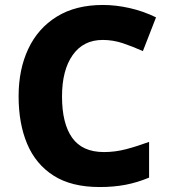

<svg xmlns="http://www.w3.org/2000/svg" viewBox="-20 -744 683 774"><path d="M394 -583Q316 -583 273 -522Q230 -461 230 -355Q230 -246 271 -188.5Q312 -131 399 -131Q444 -131 488 -142.5Q532 -154 581 -172V-28Q533 -8 485.5 1Q438 10 382 10Q268 10 196 -36Q124 -82 89.5 -164Q55 -246 55 -356Q55 -464 94 -547Q133 -630 209 -677Q285 -724 395 -724Q447 -724 502.5 -711.5Q558 -699 609 -674L556 -538Q516 -556 476 -569.5Q436 -583 394 -583Z"/></svg>

Font: Noto Sans Gujarati ExtraBold
Style: Regular
Weight: 800
Designer: Jelle Bosma - Monotype Design Team, Universal Thirst
Foundry: Monotype Imaging Inc.
Version: Version 2.106; ttfautohint (v1.8.4.7-5d5b)